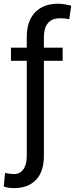

<svg xmlns="http://www.w3.org/2000/svg" viewBox="-34 -780 396 1014"><path d="M296.9 -528.3V-459H197.8V43.5Q197.8 126 156.2 169.7Q114.7 213.4 40.5 213.4Q25.4 213.4 12.7 211.7Q0 210 -14.2 205.1L-7.3 132.8Q0 135.7 16.8 137.5Q33.7 139.2 40.5 139.2Q72.3 139.2 89.8 113.8Q107.4 88.4 107.4 43.5V-459H23.9V-528.3H107.4V-584Q107.4 -669.4 151.4 -714.8Q195.3 -760.3 272.5 -760.3Q290 -760.3 307.4 -757.3Q324.7 -754.4 342.3 -750L331.5 -678.7Q311 -683.6 283.2 -683.6Q240.2 -683.6 219 -657.7Q197.8 -631.8 197.8 -584V-528.3Z"/></svg>

Font: Vazirmatn UI FD
Style: Regular
Weight: 400
Designer: Saber Rastikerdar
Foundry: Saber Rastikerdar
Version: Version 33.003